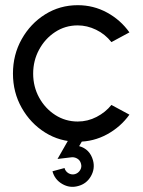

<svg xmlns="http://www.w3.org/2000/svg" viewBox="-20 -534 550 741"><path d="M410 -129 479.5 -91.5Q445.5 -44 393.2 -15.5Q341 13 280 13Q211 13 154.2 -22.5Q97.5 -58 63.8 -117.8Q30 -177.5 30 -250Q30 -323 63.8 -383Q97.5 -443 154.2 -478.5Q211 -514 280 -514Q341 -514 393.2 -485.5Q445.5 -457 479.5 -409L410 -371.5Q385.5 -402.5 350.8 -419.2Q316 -436 280 -436Q231.5 -436 192.5 -410.2Q153.5 -384.5 130.8 -342.2Q108 -300 108 -250Q108 -199.5 131 -157.5Q154 -115.5 193.2 -90.2Q232.5 -65 280 -65Q318.5 -65 352.8 -82.8Q387 -100.5 410 -129ZM281.5 184Q249.5 193 220.2 176Q191 159 182.5 127L229 114.5Q232.5 127.5 244.2 134.5Q256 141.5 269.5 138Q282.5 134 289.5 122.2Q296.5 110.5 292.5 97.5Q289 84 277.2 77.5Q265.5 71 252 73.5L202 79.5L264.5 -30L306.5 -6L285.5 30Q327 41.5 339 85Q347.5 117 330.8 146.2Q314 175.5 281.5 184Z"/></svg>

Font: Urbanist
Style: Regular
Weight: 400
Designer: Corey Hu
Foundry: Corey Hu
Version: Version 1.330; ttfautohint (v1.8.4.7-5d5b)